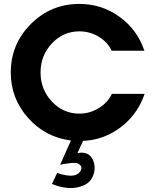

<svg xmlns="http://www.w3.org/2000/svg" viewBox="-20 -710 783 980"><path d="M551 -231H718Q696 -164 650 -111Q604 -58 540.5 -26Q477 6 404 9L375 72Q395 67 413 71Q445 78 457.5 114.5Q470 151 454 189Q441 222 405.5 237Q370 252 330.5 249.5Q291 247 253 232L245 229L272 172L279 175Q299 182 320 185Q372 193 390 164Q403 143 385 129Q378 124 369 122Q349 122 347 121.5Q345 121 324 124.5Q303 128 301 128L287 131L342 7Q212 -9 123.5 -108Q35 -207 35 -340Q35 -485 137.5 -587.5Q240 -690 385 -690Q500 -690 591 -623.5Q682 -557 717 -451H550Q529 -496 483.5 -523Q438 -550 385 -550Q303 -550 245 -488.5Q187 -427 187 -340Q187 -253 245 -191.5Q303 -130 385 -130Q438 -130 484 -158Q530 -186 551 -231Z"/></svg>

Font: Puffins on Iceburgs(2)
Style: on-Iceburgs-Bold
Weight: 700
Version: Version 1.0